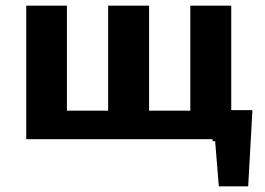

<svg xmlns="http://www.w3.org/2000/svg" viewBox="-20 -493 940 680"><path d="M733 7V-103H874L810 7ZM755 167 733 -103H874L859 167ZM138 0V-101H725V0ZM73 0V-473H217V0ZM363 0V-473H508V0ZM654 0V-473H799V0Z"/></svg>

Font: Ysabeau SC ExtraBold
Style: Regular
Weight: 800
Designer: Christian Thalmann (Catharsis Fonts)
Version: Version 2.001;gftools[0.9.30]; featfreeze: smcp